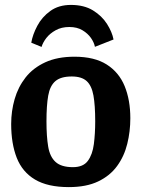

<svg xmlns="http://www.w3.org/2000/svg" viewBox="-20 -739 570 773"><path d="M265.5 -719.2Q318.5 -719.2 354.4 -697.1Q390.3 -675 410.9 -642.5Q431.4 -610 437.1 -580L362.2 -550.5Q358.8 -568.1 346.1 -586.3Q333.4 -604.4 311.8 -617.3Q290.2 -630.3 259 -630.3Q227.6 -630.3 204.2 -617.3Q180.8 -604.4 166.6 -586.1Q152.5 -567.7 147.3 -550.1L105.9 -567.1Q111.4 -599.7 130.2 -635.1Q149 -670.6 182.7 -694.9Q216.4 -719.2 265.5 -719.2ZM257 14.3Q172.1 14.3 121 -16.1Q69.9 -46.5 47.4 -103.7Q25 -160.9 25 -240Q25 -291.6 39 -340.3Q53.1 -389 83.2 -427.4Q113.4 -465.7 162.3 -488.2Q211.2 -510.7 279.9 -510.7Q360.1 -510.7 409.6 -479.3Q459 -447.9 481.9 -392.1Q504.7 -336.2 504.7 -263Q504.7 -209.5 492.3 -159.6Q480 -109.7 451.4 -70.5Q422.8 -31.2 375.1 -8.5Q327.5 14.3 257 14.3ZM273.6 -66Q315 -66 333.7 -91.4Q352.5 -116.8 357.9 -159Q363.3 -201.3 363.3 -250.3Q363.3 -315 356.2 -354.6Q349.1 -394.2 328.9 -412.6Q308.6 -431.1 269 -431.1Q224.7 -431.1 202.9 -412.3Q181.1 -393.6 174.1 -354Q167.1 -314.4 167.1 -250.3Q167.1 -189.7 174 -148.7Q180.8 -107.7 203.8 -86.9Q226.9 -66 273.6 -66Z"/></svg>

Font: Faustina Light
Style: Regular
Weight: 300
Designer: Alfonso Garcia
Foundry: http://www.omnibus-type.com
Version: Version 1.200